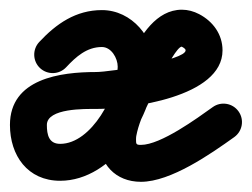

<svg xmlns="http://www.w3.org/2000/svg" viewBox="-52 -325 511 390"><path d="M82.4 -188.4C82.4 -188.4 82.4 -188.4 82.4 -188.4C102.3 -209.7 124.2 -229.5 155 -229.5C174.1 -229.5 187.1 -206.9 187.1 -189.5C187.1 -134.3 134.6 -32.8 70.2 -32.8C47.2 -32.8 43.2 -51.3 43.2 -71.2C43.2 -105.7 122 -103.7 143 -103.7C212.3 -103.7 400 -127.4 400 -222.7C400 -255.2 380.6 -281.6 352.5 -296.3C341.6 -302 329.6 -305.3 317.4 -305.3C265.5 -305.3 233.1 -252.4 214 -210.9C192.1 -163.6 160.7 -114.2 151.1 -63.1C151.1 -63.1 151.1 -62.8 151.1 -62.6C151 -62.4 151 -62.1 151 -62.1C149.9 -55.6 149.3 -49.1 149.3 -42.4C149.3 8 182.4 44.3 234.3 44.3C295.1 44.3 376.1 -12.4 423.8 -46.5C440.6 -58.5 444.6 -81.9 432.5 -98.8C420.5 -115.6 397.1 -119.6 380.2 -107.5C348.4 -84.8 274.5 -30.7 234.3 -30.7C224.4 -30.7 224.3 -32.2 224.3 -42.4C224.3 -45.1 224.6 -47.6 225 -50.2C225 -50.2 225 -49.9 224.9 -49.7C224.9 -49.5 224.9 -49.2 224.9 -49.2C233.1 -93.2 263 -138.3 282 -179.4C286.3 -188.6 308.1 -230.3 317.4 -230.3C317.6 -230.3 317 -230.3 316.8 -230.3C316.4 -230.4 317.5 -230 317.5 -230C319.9 -228.7 325 -226.1 325 -222.7C325 -202.5 171.9 -178.7 143 -178.7C70.7 -178.7 -31.8 -165.3 -31.8 -71.2C-31.8 -9.4 3.9 42.2 70.2 42.2C178.3 42.2 262.1 -91.8 262.1 -189.5C262.1 -248.5 216 -304.5 155 -304.5C102.1 -304.5 62.3 -276.8 27.6 -239.6C13.5 -224.4 14.3 -200.7 29.4 -186.6C44.6 -172.5 68.3 -173.3 82.4 -188.4Z"/></svg>

Font: FRB American Cursive Extrabold
Style: Bold Italic
Weight: 800
Italic angle: -25°
Version: Version 2.0;Modular Font Editor K font №1